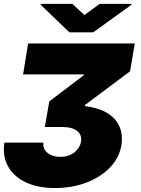

<svg xmlns="http://www.w3.org/2000/svg" viewBox="-24 -767 719 979"><path d="M-1.4 -39.8H197.4Q193.2 -7.8 217.9 12.4Q242.5 32.7 284.1 32.7Q326.7 32.7 354.8 10.3Q382.8 -12.1 389.2 -44Q394.5 -80.3 368.6 -99.8Q342.7 -119.3 296.9 -119.3H204.5L227.3 -250L403.4 -383.5V-387.8H93.8L119.3 -545.5H663.4L639.2 -403.4L409.1 -231.5V-225.9Q471.9 -218 510.8 -197.4Q549.7 -176.8 569.8 -148.8Q589.8 -120.7 595 -89.1Q600.1 -57.5 595.2 -27Q583.8 39.1 535.7 88.2Q487.6 137.4 415 164.6Q342.3 191.8 257.1 191.8Q167.6 191.8 106 161.9Q44.4 132.1 16.2 79.9Q-12.1 27.7 -1.4 -39.8ZM345.2 -747.2 406.2 -690.3 484.4 -747.2H646.3V-742.9L451.7 -602.3H329.5L183.2 -742.9V-747.2Z"/></svg>

Font: Inter UI Black
Style: Italic
Weight: 900
Italic angle: -9.39999°
Designer: Rasmus Andersson
Foundry: rsms
Version: 3.2;8d6f07862